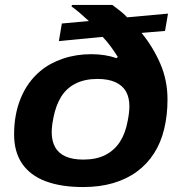

<svg xmlns="http://www.w3.org/2000/svg" viewBox="-20 -744 733 776"><path d="M316 12Q227 12 164.5 -11.5Q102 -35 69.5 -82.5Q37 -130 37 -201Q37 -282 64 -347.5Q91 -413 142 -456Q162 -473 185 -485.5Q208 -498 234.5 -507Q261 -516 289.5 -520.5Q318 -525 349 -525Q377 -525 402.5 -521Q428 -517 451 -509L456 -514Q443 -535 428 -555.5Q413 -576 395 -595L218 -578L230 -649L339 -659Q322 -675 304.5 -690Q287 -705 269 -718L271 -724H434Q450 -712 465.5 -700Q481 -688 494 -674L659 -689L647 -619L552 -611Q598 -555 627.5 -487.5Q657 -420 657 -342Q657 -278 643.5 -222.5Q630 -167 603 -125Q575 -81 533.5 -50.5Q492 -20 437.5 -4Q383 12 316 12ZM317 -99Q369 -99 405.5 -117.5Q442 -136 464.5 -170.5Q487 -205 496 -255Q498 -266 499.5 -274.5Q501 -283 501.5 -290Q502 -297 502.5 -303Q503 -309 503 -314Q503 -350 489 -374.5Q475 -399 446 -412Q417 -425 374 -425Q323 -425 286 -406.5Q249 -388 227.5 -353.5Q206 -319 196 -269Q193 -254 191.5 -243Q190 -232 189.5 -224Q189 -216 189 -209Q189 -174 203 -149Q217 -124 245.5 -111.5Q274 -99 317 -99Z"/></svg>

Font: Archivo SemiExpanded
Style: Bold Italic
Weight: 700
Width: 6
Italic angle: -10°
Designer: Hector Gatti
Foundry: Omnibus-Type
Version: Version 2.001